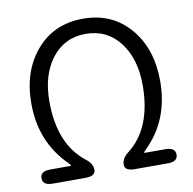

<svg xmlns="http://www.w3.org/2000/svg" viewBox="-82 -828 915 910"><g transform="rotate(-10 375.5 -372.5)"><path d="M99 0Q51 0 51 -34Q51 -68 99 -68H195Q200 -68 200 -70Q200 -72 190 -82Q65 -205 65 -391Q65 -547 150.5 -646Q236 -745 375.5 -745Q515 -745 600 -646Q685 -547 685 -391Q685 -202 561 -82Q551 -72 551 -70Q551 -68 556 -68H653Q701 -68 701 -34Q701 0 653 0H494Q446 0 446 -30Q446 -60 476 -83Q600 -178 600 -386Q600 -511 541 -590Q479 -672 375.5 -672Q272 -672 210 -590Q151 -511 151 -386Q151 -178 275 -83Q305 -60 305 -30Q305 0 257 0Z"/></g></svg>

Font: Resource Han Rounded JP Normal
Style: Regular
Weight: 350
Designer: Cyano Hao (round all glyphs); Ryoko NISHIZUKA 西塚涼子 (kana, bopomofo & ideographs); Paul D. Hunt (Latin, Greek & Cyrillic)
Foundry: Cyano Hao
Version: 0.990